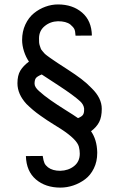

<svg xmlns="http://www.w3.org/2000/svg" viewBox="-20 -688 558 865"><path d="M331.5 -155.8Q348.1 -162.6 353.5 -170.4Q358.9 -178.2 358.9 -191.4V-199.7Q356.4 -217.8 340.8 -231.9Q311.5 -258.8 242.9 -303.5Q174.3 -348.1 168 -352.5Q147 -343.8 141.4 -335.7Q135.7 -327.6 135.7 -311Q135.7 -295.4 155.8 -277.8Q177.7 -257.8 207.3 -237.1Q236.8 -216.3 275.1 -192.4Q313.5 -168.5 331.5 -155.8ZM79.6 -507.8Q79.6 -545.9 94.2 -577.4Q108.9 -608.9 132.6 -628.2Q156.2 -647.5 184.3 -657.7Q212.4 -668 241.2 -668Q307.1 -668 349.9 -631.3Q392.6 -594.7 394 -527.8L320.3 -527.3Q319.3 -548.3 314.7 -557.4Q310.1 -566.4 296.9 -577.6Q277.8 -592.3 241.2 -592.3Q206.5 -591.3 181.2 -570.3Q155.8 -549.3 155.8 -515.1Q155.8 -505.4 156.2 -497.3Q156.7 -489.3 159.4 -481.7Q162.1 -474.1 163.6 -469.5Q165 -464.8 170.9 -458.3Q176.8 -451.7 179.2 -448.5Q181.6 -445.3 190.9 -438.2Q200.2 -431.2 204.1 -428.5Q208 -425.8 221.2 -416.7Q234.4 -407.7 240.2 -403.8Q249 -397.9 284.9 -374.8Q320.8 -351.6 346.2 -332.3Q371.6 -313 393.6 -290Q438.5 -246.1 438.5 -197.8Q438.5 -161.1 426.8 -138.2Q415 -115.2 390.1 -96.7Q416.5 -59.1 418 -2.9V1.5Q418 40 402.8 70.8Q387.7 101.6 363 119.9Q338.4 138.2 309.8 147.7Q281.2 157.2 252 157.2Q185.1 157.2 141.8 120.4Q98.6 83.5 96.7 15.1L172.4 14.6Q175.8 37.1 180.4 47.1Q185.1 57.1 196.3 65.9Q216.8 81.5 251.5 81.5Q288.1 80.6 313.7 60.3Q339.4 40 339.4 4.4Q339.4 -10.7 335.4 -26.9Q326.7 -60.1 253.9 -107.4Q247.6 -111.3 225.6 -125Q203.6 -138.7 192.4 -146.2Q181.2 -153.8 162.6 -166.7Q144 -179.7 128.7 -192.6Q113.3 -205.6 99.1 -219.7Q58.6 -263.7 58.6 -313Q58.6 -348.1 71.5 -369.6Q84.5 -391.1 110.4 -410.6Q96.7 -430.2 88.1 -456.8Q79.6 -483.4 79.6 -507.8Z"/></svg>

Font: FantasqueSansM Nerd Font
Style: Regular
Weight: 400
Monospace: yes
Designer: Jany Belluz
Version: Version 1.8.0 ; ttfautohint (v1.8.2);Nerd Fonts 3.4.0